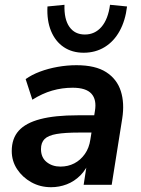

<svg xmlns="http://www.w3.org/2000/svg" viewBox="-20 -771 587 801"><path d="M193 10Q148 10 111 -10.5Q74 -31 51.5 -65Q29 -99 29 -141Q29 -193 58 -225.5Q87 -258 148 -274Q209 -290 304 -290H384L373 -218H310Q251 -218 216 -212Q181 -206 166 -191Q151 -176 151 -149Q151 -114 174.5 -95Q198 -76 232 -76Q264 -76 290 -89.5Q316 -103 334 -128.5Q352 -154 357 -189L376 -308Q384 -355 361.5 -380Q339 -405 283 -405Q239 -405 197.5 -393Q156 -381 115 -355L87 -441Q112 -459 146.5 -472Q181 -485 220.5 -492Q260 -499 299 -499Q378 -499 423 -470Q468 -441 484 -391Q500 -341 490 -277L446 0H329L345 -104H355Q341 -65 315.5 -39.5Q290 -14 258.5 -2Q227 10 193 10ZM329 -551Q281 -551 246 -574.5Q211 -598 193 -641.5Q175 -685 178 -744L249 -751Q247 -691 269.5 -659Q292 -627 334 -627Q376 -627 403.5 -659Q431 -691 439 -751L510 -744Q503 -685 479 -641.5Q455 -598 416.5 -574.5Q378 -551 329 -551Z"/></svg>

Font: Nunito Sans 12pt
Style: Bold Italic
Weight: 700
Italic angle: -9°
Designer: Vernon Adams
Foundry: Vernon Adams
Version: Version 3.101;gftools[0.9.27]